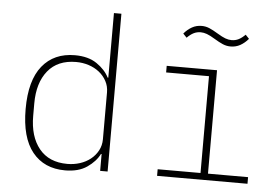

<svg xmlns="http://www.w3.org/2000/svg" viewBox="-52 -813 1304 897"><g transform="rotate(5 600.0 -364.0)"><path d="M447 -79H444Q426 -43 386 -15.5Q346 12 283 12Q185 12 130 -56Q75 -124 75 -258Q75 -392 130 -460Q185 -528 283 -528Q346 -528 386 -500.5Q426 -473 444 -437H447V-740H482V0H447ZM291 -19Q322 -19 350 -28Q378 -37 399.5 -54Q421 -71 434 -95Q447 -119 447 -148V-368Q447 -397 434 -421Q421 -445 399.5 -462Q378 -479 350 -488Q322 -497 291 -497Q205 -497 159 -440.5Q113 -384 113 -287V-229Q113 -132 159 -75.5Q205 -19 291 -19Z M714 -31H915V-485H714V-516H950V-31H1138V0H714ZM1003 -632Q984 -632 966.5 -639.5Q949 -647 926 -661Q903 -675 888 -680.5Q873 -686 859 -686Q841 -686 826 -678.5Q811 -671 795 -655L778 -673Q795 -693 815.5 -704.5Q836 -716 861 -716Q880 -716 897.5 -708.5Q915 -701 938 -687Q961 -673 976 -667.5Q991 -662 1005 -662Q1023 -662 1038 -669.5Q1053 -677 1069 -693L1086 -675Q1069 -655 1048.5 -643.5Q1028 -632 1003 -632Z"/></g></svg>

Font: IBM Plex Mono ExtraLight
Style: Regular
Weight: 200
Monospace: yes
Designer: Mike Abbink, Paul van der Laan, Pieter van Rosmalen
Foundry: Bold Monday
Version: Version 2.3